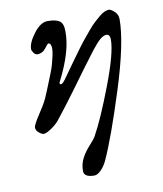

<svg xmlns="http://www.w3.org/2000/svg" viewBox="-74 -477 633 744"><g transform="rotate(-10 243.0 -104.5)"><path d="M162 -306Q162 -328 150 -328Q148 -328 135 -311Q122 -294 102 -294Q94 -294 87.5 -303Q81 -312 81 -318Q81 -343 108 -378.5Q135 -414 162 -414Q195 -414 209.5 -404Q224 -394 224 -364Q226 -287 170 -177Q163 -165 171 -164Q177 -163 189 -179Q196 -189 214 -214Q232 -239 240.5 -251Q249 -263 266 -286Q283 -309 293 -321Q303 -333 317.5 -350.5Q332 -368 342.5 -377.5Q353 -387 364.5 -397Q376 -407 386 -411.5Q396 -416 404 -416Q412 -416 425.5 -403.5Q439 -391 439 -373Q439 -280 383 -103.5Q327 73 289 156Q279 178 264.5 192.5Q250 207 238 207Q197 207 197 182Q197 154 209.5 131Q222 108 241 87.5Q260 67 265 57Q299 -4 345.5 -126Q392 -248 392 -300Q392 -322 378 -322Q367 -322 353.5 -311Q340 -300 319 -273Q298 -246 276 -216Q254 -186 214 -131.5Q174 -77 135 -28Q124 -14 103.5 0Q83 14 73 14Q65 14 54 4.5Q43 -5 43 -16Q43 -26 67.5 -63Q92 -100 101 -120Q103 -124 111.5 -144.5Q120 -165 124.5 -176.5Q129 -188 137.5 -209Q146 -230 150 -244.5Q154 -259 158 -276.5Q162 -294 162 -306Z"/></g></svg>

Font: EB Garamond 12
Style: Italic
Weight: 400
Italic angle: -17°
Version: Version 0.016; ttfautohint (v1.8.4)